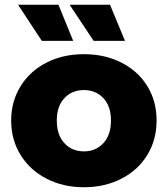

<svg xmlns="http://www.w3.org/2000/svg" viewBox="-20 -779 706 808"><path d="M27 -272Q27 -352 66.5 -416Q106 -480 175.5 -515.5Q245 -551 333 -551Q421 -551 491 -515.5Q561 -480 600 -416.5Q639 -353 639 -272Q639 -191 600 -127Q561 -63 491 -27Q421 9 333 9Q246 9 176 -27Q106 -63 66.5 -127Q27 -191 27 -272ZM447 -272Q447 -332 415 -366Q383 -400 333 -400Q283 -400 251 -366Q219 -332 219 -272Q219 -211 251 -176.5Q283 -142 333 -142Q383 -142 415 -176.5Q447 -211 447 -272ZM56 -759H226L288 -607H156ZM273 -759H443L506 -607H374Z"/></svg>

Font: Montserrat Alternates ExtraBold
Style: Regular
Weight: 800
Designer: Julieta Ulanovsky
Foundry: Julieta Ulanovsky
Version: Version 7.200